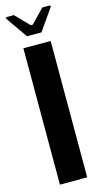

<svg xmlns="http://www.w3.org/2000/svg" viewBox="-133 -912 506 952"><g transform="rotate(-15 120.0 -435.5)"><path d="M49 -700H189V0H49ZM82 -753 5 -863V-871H46L114 -801H124L192 -871H233V-863L156 -753Z"/></g></svg>

Font: Phudu SemiBold
Style: Regular
Weight: 600
Version: Version 1.005;gftools[0.9.23]